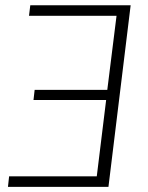

<svg xmlns="http://www.w3.org/2000/svg" viewBox="-20 -728 578 748"><path d="M489 -707.5 402.5 0H11L15.5 -41H357L393.5 -338.5H110.5L115 -378H398L434 -666.5H93L98 -707.5Z"/></svg>

Font: Lato Light
Style: Italic
Weight: 300
Italic angle: -7°
Designer: Lukasz Dziedzic
Foundry: tyPoland Lukasz Dziedzic
Version: Version 2.007; 2014-02-27